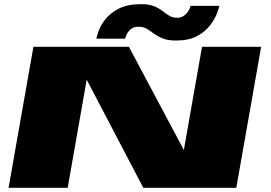

<svg xmlns="http://www.w3.org/2000/svg" viewBox="-20 -899 1298 919"><path d="M21 0 140 -675H597L860 -181L947 -675H1230L1111 0H666L395 -517.5L304 0ZM822.5 -705Q784 -705 759.2 -715Q734.5 -725 717 -738Q699.5 -751 682.8 -761Q666 -771 643.5 -771Q622 -771 608.5 -761Q595 -751 588 -737.5Q581 -724 579 -714H441Q443 -725.5 452.5 -752Q462 -778.5 485 -807.8Q508 -837 549.2 -858Q590.5 -879 655.5 -879Q694 -879 717.5 -869.2Q741 -859.5 757.5 -846.5Q774 -833.5 789.8 -823.8Q805.5 -814 828 -814Q847 -814 860.8 -824Q874.5 -834 882.5 -847.5Q890.5 -861 892 -871H1030Q1028 -860 1017.8 -833.2Q1007.5 -806.5 984.8 -776.8Q962 -747 922.8 -726Q883.5 -705 822.5 -705Z"/></svg>

Font: Anybody UltraExpanded Black
Style: Italic
Weight: 900
Width: 9
Italic angle: -10°
Designer: Tyler Finck
Foundry: Etcetera Type Company
Version: Version 1.010; ttfautohint (v1.8.3) -l 8 -r 50 -G 200 -x 14 